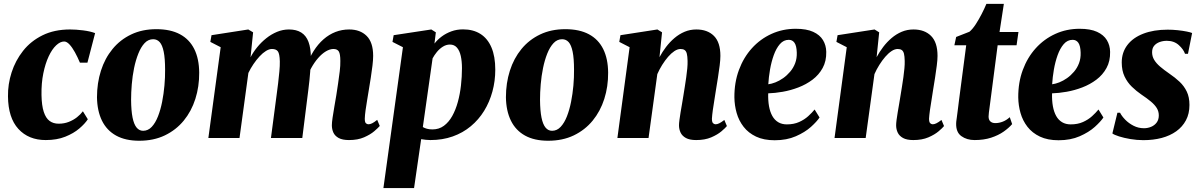

<svg xmlns="http://www.w3.org/2000/svg" viewBox="-20 -700 6093 974"><path d="M212 10.5Q125 10.5 73.2 -46Q21.5 -102.5 20.5 -211Q19.5 -272.5 38.8 -332.5Q58 -392.5 97 -442Q136 -491.5 195.8 -521Q255.5 -550.5 335.5 -550.5Q365 -550.5 401.2 -546Q437.5 -541.5 462.5 -532L423.5 -382H385.5Q373.5 -410.5 360 -435Q346.5 -459.5 332.5 -474.5Q318.5 -489.5 305.5 -489.5Q285.5 -489.5 264.8 -470Q244 -450.5 227 -414.2Q210 -378 199.8 -328.2Q189.5 -278.5 190.5 -218Q191.5 -164.5 202 -132.5Q212.5 -100.5 231.5 -86.5Q250.5 -72.5 277.5 -72.5Q306 -72.5 329.2 -81.8Q352.5 -91 370.5 -105.2Q388.5 -119.5 400.5 -135.5L425.5 -95Q411 -72.5 382.2 -48Q353.5 -23.5 311 -6.5Q268.5 10.5 212 10.5Z M773 -552Q845 -552 893 -526.2Q941 -500.5 965.5 -451.2Q990 -402 990.5 -331.5Q991 -261 971 -198.2Q951 -135.5 912 -88Q873 -40.5 816.2 -13.2Q759.5 14 686.5 14Q616.5 14 569 -12.2Q521.5 -38.5 497.2 -88Q473 -137.5 472 -206.5Q472 -278.5 492 -341.2Q512 -404 550.8 -451.2Q589.5 -498.5 645.5 -525.2Q701.5 -552 773 -552ZM757 -501Q732 -501 713.5 -481.2Q695 -461.5 681.8 -428.2Q668.5 -395 660.2 -354.8Q652 -314.5 648.5 -272.5Q645 -230.5 645 -193.5Q645.5 -138 652.5 -103.5Q659.5 -69 673 -52.8Q686.5 -36.5 706 -36.5Q731 -36.5 749.8 -56.5Q768.5 -76.5 781.5 -109.8Q794.5 -143 802.5 -183.5Q810.5 -224 814.2 -266.2Q818 -308.5 817.5 -346Q817.5 -403.5 810.5 -437.5Q803.5 -471.5 790.2 -486.2Q777 -501 757 -501Z M1264 -536 1251 -409.5Q1264.5 -435.5 1285 -460.8Q1305.5 -486 1331 -506.2Q1356.5 -526.5 1385.5 -538.5Q1414.5 -550.5 1446 -550.5Q1483.5 -550.5 1508.2 -535Q1533 -519.5 1545 -487.5Q1557 -455.5 1557 -406.5Q1557 -398.5 1556.5 -388.5Q1556 -378.5 1554.8 -368Q1553.5 -357.5 1552.5 -348L1532.5 -360.5Q1548.5 -405.5 1570.8 -440.8Q1593 -476 1621 -500.5Q1649 -525 1681.8 -537.8Q1714.5 -550.5 1751.5 -550.5Q1807 -550.5 1840 -517.8Q1873 -485 1873 -416.5Q1873 -397 1869.5 -367.2Q1866 -337.5 1861 -305.8Q1856 -274 1851.5 -247Q1847.5 -222 1842.8 -194.2Q1838 -166.5 1834.5 -141Q1831 -115.5 1830.5 -98Q1830.5 -80 1836.2 -74.8Q1842 -69.5 1849 -69.5Q1857.5 -69.5 1867.8 -74.5Q1878 -79.5 1893.5 -92L1906.5 -61Q1898.5 -51.5 1878.8 -34.5Q1859 -17.5 1827 -3.5Q1795 10.5 1750.5 10.5Q1717 10.5 1698 0Q1679 -10.5 1671.2 -27.5Q1663.5 -44.5 1663.5 -64.5Q1663.5 -78 1667.2 -103.5Q1671 -129 1676.2 -159.2Q1681.5 -189.5 1686 -216.5Q1690.5 -245.5 1695.2 -277.2Q1700 -309 1703.5 -338.8Q1707 -368.5 1706.5 -391Q1706.5 -426 1698.8 -438.8Q1691 -451.5 1671.5 -451.5Q1653.5 -451.5 1633.2 -439.5Q1613 -427.5 1593.8 -405.5Q1574.5 -383.5 1558.5 -354.2Q1542.5 -325 1532.5 -290.5L1556 -382Q1555.5 -360.5 1553.8 -338Q1552 -315.5 1549.8 -292.8Q1547.5 -270 1544.5 -247L1513.5 0H1354.5L1383 -216.5Q1387 -245.5 1390.8 -276.8Q1394.5 -308 1397.2 -337.2Q1400 -366.5 1399.5 -389Q1398.5 -427 1389.8 -439.2Q1381 -451.5 1359.5 -451.5Q1345.5 -451.5 1329.2 -441.5Q1313 -431.5 1296.8 -414Q1280.5 -396.5 1265.8 -374.8Q1251 -353 1240 -330L1195 0H1037L1099.5 -460.5L1047 -487.5L1053 -521.5L1239.5 -550.5Z M1925 254 2024 -460.5 1971 -487.5 1977 -521.5 2168 -550.5 2191 -536 2184 -479Q2199 -498.5 2220.8 -514.8Q2242.5 -531 2269.8 -541Q2297 -551 2329 -551Q2380.5 -551 2417 -528Q2453.5 -505 2473 -459.5Q2492.5 -414 2492.5 -346.5Q2492.5 -289 2478 -235.8Q2463.5 -182.5 2436 -137.8Q2408.5 -93 2368.2 -59.5Q2328 -26 2276.5 -7.8Q2225 10.5 2163 10.5Q2152 10.5 2140 9.2Q2128 8 2116.5 6L2080.5 254ZM2125 -55.5Q2134 -50 2146 -46.8Q2158 -43.5 2174 -43.5Q2207 -43.5 2231.8 -61.8Q2256.5 -80 2274 -111.2Q2291.5 -142.5 2302.5 -182.5Q2313.5 -222.5 2318.5 -267Q2323.5 -311.5 2323.5 -354.5Q2323.5 -389 2317.5 -416Q2311.5 -443 2298 -458.5Q2284.5 -474 2262.5 -474Q2243.5 -474 2226.5 -463.2Q2209.5 -452.5 2196.2 -436.2Q2183 -420 2174.5 -404Z M2847.5 -552Q2919.5 -552 2967.5 -526.2Q3015.5 -500.5 3040 -451.2Q3064.5 -402 3065 -331.5Q3065.5 -261 3045.5 -198.2Q3025.5 -135.5 2986.5 -88Q2947.5 -40.5 2890.8 -13.2Q2834 14 2761 14Q2691 14 2643.5 -12.2Q2596 -38.5 2571.8 -88Q2547.5 -137.5 2546.5 -206.5Q2546.5 -278.5 2566.5 -341.2Q2586.5 -404 2625.2 -451.2Q2664 -498.5 2720 -525.2Q2776 -552 2847.5 -552ZM2831.5 -501Q2806.5 -501 2788 -481.2Q2769.5 -461.5 2756.2 -428.2Q2743 -395 2734.8 -354.8Q2726.5 -314.5 2723 -272.5Q2719.5 -230.5 2719.5 -193.5Q2720 -138 2727 -103.5Q2734 -69 2747.5 -52.8Q2761 -36.5 2780.5 -36.5Q2805.5 -36.5 2824.2 -56.5Q2843 -76.5 2856 -109.8Q2869 -143 2877 -183.5Q2885 -224 2888.8 -266.2Q2892.5 -308.5 2892 -346Q2892 -403.5 2885 -437.5Q2878 -471.5 2864.8 -486.2Q2851.5 -501 2831.5 -501Z M3325.5 -410Q3340 -437 3359 -462Q3378 -487 3401.5 -507Q3425 -527 3452.8 -538.8Q3480.5 -550.5 3512.5 -550.5Q3569 -550.5 3601.8 -517.8Q3634.5 -485 3634.5 -416.5Q3634.5 -397 3630.8 -367.2Q3627 -337.5 3622 -305.8Q3617 -274 3612.5 -247Q3609 -222 3604.2 -194.2Q3599.5 -166.5 3596 -141Q3592.5 -115.5 3591.5 -98Q3591.5 -80 3597.5 -74.8Q3603.5 -69.5 3610 -69.5Q3618.5 -69.5 3628.8 -74.5Q3639 -79.5 3654.5 -91.5L3667.5 -60.5Q3660 -51 3640 -34Q3620 -17 3588 -3.2Q3556 10.5 3511.5 10.5Q3478.5 10.5 3459.5 0Q3440.5 -10.5 3432.5 -27.5Q3424.5 -44.5 3424.5 -64.5Q3424.5 -74.5 3426.8 -91.8Q3429 -109 3432.5 -130.2Q3436 -151.5 3440 -174Q3444 -196.5 3447 -216.5Q3450.5 -238 3454.2 -261.5Q3458 -285 3461.2 -308.2Q3464.5 -331.5 3466.5 -352.8Q3468.5 -374 3468 -391Q3467.5 -414.5 3464.2 -427.5Q3461 -440.5 3453.2 -446Q3445.5 -451.5 3432.5 -451.5Q3417.5 -451.5 3401.2 -440.8Q3385 -430 3369.2 -411.8Q3353.5 -393.5 3339.2 -370.8Q3325 -348 3314.5 -324L3270 0H3112L3174 -460.5L3121.5 -487.5L3127.5 -521.5L3315 -550.5L3338.5 -536Z M4137.5 -104Q4124 -83.5 4093.8 -56.2Q4063.5 -29 4017.2 -8.8Q3971 11.5 3910 11.5Q3854.5 11.5 3815.5 -7Q3776.5 -25.5 3752.2 -56.8Q3728 -88 3717 -126.8Q3706 -165.5 3705.5 -206Q3705 -281.5 3728.5 -345Q3752 -408.5 3794.2 -455.2Q3836.5 -502 3893.5 -528Q3950.5 -554 4017 -554Q4071.5 -554 4105.2 -538.5Q4139 -523 4155 -496.5Q4171 -470 4171.5 -437Q4172.5 -390 4153.2 -355Q4134 -320 4101.8 -295.8Q4069.5 -271.5 4030.2 -256.5Q3991 -241.5 3951 -234.5Q3911 -227.5 3877 -226.5Q3876 -190 3881.2 -161Q3886.5 -132 3898 -111.5Q3909.5 -91 3928 -80Q3946.5 -69 3971.5 -69Q4007 -69 4033.8 -81Q4060.5 -93 4079.8 -110.5Q4099 -128 4112.5 -144.5ZM3981.5 -498Q3955 -498 3936.2 -476.2Q3917.5 -454.5 3905.2 -420.2Q3893 -386 3886.2 -346.8Q3879.5 -307.5 3877.5 -272.5Q3894 -274.5 3913.8 -282.2Q3933.5 -290 3952.8 -303.5Q3972 -317 3988.2 -336Q4004.5 -355 4013.8 -379.5Q4023 -404 4022 -433.5Q4021 -467.5 4010.5 -482.8Q4000 -498 3981.5 -498Z M4427 -410Q4441.5 -437 4460.5 -462Q4479.5 -487 4503 -507Q4526.5 -527 4554.2 -538.8Q4582 -550.5 4614 -550.5Q4670.5 -550.5 4703.2 -517.8Q4736 -485 4736 -416.5Q4736 -397 4732.2 -367.2Q4728.5 -337.5 4723.5 -305.8Q4718.5 -274 4714 -247Q4710.5 -222 4705.8 -194.2Q4701 -166.5 4697.5 -141Q4694 -115.5 4693 -98Q4693 -80 4699 -74.8Q4705 -69.5 4711.5 -69.5Q4720 -69.5 4730.2 -74.5Q4740.5 -79.5 4756 -91.5L4769 -60.5Q4761.5 -51 4741.5 -34Q4721.5 -17 4689.5 -3.2Q4657.5 10.5 4613 10.5Q4580 10.5 4561 0Q4542 -10.5 4534 -27.5Q4526 -44.5 4526 -64.5Q4526 -74.5 4528.2 -91.8Q4530.5 -109 4534 -130.2Q4537.5 -151.5 4541.5 -174Q4545.5 -196.5 4548.5 -216.5Q4552 -238 4555.8 -261.5Q4559.5 -285 4562.8 -308.2Q4566 -331.5 4568 -352.8Q4570 -374 4569.5 -391Q4569 -414.5 4565.8 -427.5Q4562.5 -440.5 4554.8 -446Q4547 -451.5 4534 -451.5Q4519 -451.5 4502.8 -440.8Q4486.5 -430 4470.8 -411.8Q4455 -393.5 4440.8 -370.8Q4426.5 -348 4416 -324L4371.5 0H4213.5L4275.5 -460.5L4223 -487.5L4229 -521.5L4416.5 -550.5L4440 -536Z M5004.5 -189.5Q5002 -170.5 5000 -155.2Q4998 -140 4996.5 -128.5Q4995 -117 4995 -109Q4995 -92 5004.2 -83.8Q5013.5 -75.5 5029 -75.5Q5048 -75.5 5066.8 -82.8Q5085.5 -90 5102.5 -105.5L5114.5 -70.5Q5098 -51 5071.2 -32.2Q5044.5 -13.5 5007.8 -1.5Q4971 10.5 4924 10.5Q4884.5 10.5 4856.8 -9.5Q4829 -29.5 4830.5 -75Q4830.5 -78 4831.2 -84.5Q4832 -91 4833.8 -103.5Q4835.5 -116 4838.2 -137.5Q4841 -159 4845 -192L4881.5 -470.5H4821.5L4830.5 -512.5L4898 -539Q4914 -552.5 4929.8 -576.8Q4945.5 -601 4959.8 -628.8Q4974 -656.5 4984 -680.5H5072.5L5050.5 -537.5H5146.5L5137 -470.5H5041Z M5577.5 -104Q5564 -83.5 5533.8 -56.2Q5503.5 -29 5457.2 -8.8Q5411 11.5 5350 11.5Q5294.5 11.5 5255.5 -7Q5216.5 -25.5 5192.2 -56.8Q5168 -88 5157 -126.8Q5146 -165.5 5145.5 -206Q5145 -281.5 5168.5 -345Q5192 -408.5 5234.2 -455.2Q5276.5 -502 5333.5 -528Q5390.5 -554 5457 -554Q5511.5 -554 5545.2 -538.5Q5579 -523 5595 -496.5Q5611 -470 5611.5 -437Q5612.5 -390 5593.2 -355Q5574 -320 5541.8 -295.8Q5509.5 -271.5 5470.2 -256.5Q5431 -241.5 5391 -234.5Q5351 -227.5 5317 -226.5Q5316 -190 5321.2 -161Q5326.5 -132 5338 -111.5Q5349.5 -91 5368 -80Q5386.5 -69 5411.5 -69Q5447 -69 5473.8 -81Q5500.5 -93 5519.8 -110.5Q5539 -128 5552.5 -144.5ZM5421.5 -498Q5395 -498 5376.2 -476.2Q5357.5 -454.5 5345.2 -420.2Q5333 -386 5326.2 -346.8Q5319.5 -307.5 5317.5 -272.5Q5334 -274.5 5353.8 -282.2Q5373.5 -290 5392.8 -303.5Q5412 -317 5428.2 -336Q5444.5 -355 5453.8 -379.5Q5463 -404 5462 -433.5Q5461 -467.5 5450.5 -482.8Q5440 -498 5421.5 -498Z M6006.5 -427H5991.5Q5984 -449.5 5960 -471.2Q5936 -493 5899 -493Q5880 -493 5862.8 -486.8Q5845.5 -480.5 5835 -468Q5824.5 -455.5 5824.5 -435Q5824.5 -414 5835 -396.5Q5845.5 -379 5865 -362.2Q5884.5 -345.5 5912 -326.5Q5941.5 -306.5 5964.2 -285Q5987 -263.5 6000.5 -235.2Q6014 -207 6014 -167.5Q6014 -123 5996.2 -89.8Q5978.5 -56.5 5947 -34Q5915.5 -11.5 5873 -0.2Q5830.5 11 5780 11Q5747.5 11 5714.8 5.5Q5682 0 5657 -8Q5632 -16 5623 -23L5648.5 -128H5662Q5670.5 -111 5688.2 -92.8Q5706 -74.5 5730.5 -62Q5755 -49.5 5783.5 -49.5Q5802.5 -49.5 5819.8 -56.8Q5837 -64 5847.8 -78.5Q5858.5 -93 5858.5 -114.5Q5858.5 -135 5848.2 -151.8Q5838 -168.5 5818.2 -185Q5798.5 -201.5 5770 -220.5Q5744.5 -238 5721.8 -260Q5699 -282 5684.8 -312Q5670.5 -342 5670.5 -383Q5670.5 -434 5699 -471.5Q5727.5 -509 5780 -529.2Q5832.5 -549.5 5903.5 -549.5Q5928.5 -549.5 5954.5 -546.8Q5980.5 -544 6000.2 -540Q6020 -536 6027.5 -532.5Z"/></svg>

Font: Merriweather 60pt Black
Style: Italic
Weight: 900
Italic angle: -7.8°
Version: Version 2.101